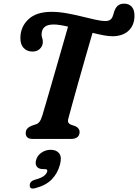

<svg xmlns="http://www.w3.org/2000/svg" viewBox="-20 -780 775 1078"><path d="M364 -115.5Q359.5 -99.5 363.8 -91.8Q368 -84 377 -80.5L404.5 -71Q428.5 -58 427 -37.5Q426 -18.5 413.2 -9.2Q400.5 0 380 0H162.5Q142 0 133 -9.2Q124 -18.5 124.5 -33Q124.5 -48.5 133.5 -58.2Q142.5 -68 157.5 -74L183 -82.5Q193.5 -85.5 202 -96.8Q210.5 -108 217.5 -131Q224.5 -155 238 -200.5Q251.5 -246 268 -303.5Q284.5 -361 302 -421.5Q319.5 -482 335.2 -536.8Q351 -591.5 362 -630.5Q338.5 -636 318 -639.2Q297.5 -642.5 282 -642.5Q245 -642.5 229.2 -627.5Q213.5 -612.5 213.5 -586Q213 -576.5 216.8 -567.2Q220.5 -558 220.5 -544.5Q220.5 -522.5 204.5 -506.5Q188.5 -490.5 162.5 -490.5Q131.5 -490.5 112.5 -511Q93.5 -531.5 94.5 -569Q95.5 -630.5 140 -672Q184.5 -713.5 269 -713.5Q309.5 -713.5 353 -705.8Q396.5 -698 437.8 -687.8Q479 -677.5 513.8 -669.8Q548.5 -662 572 -662Q603 -662 612 -686.5Q615 -693.5 616.5 -699Q618 -704.5 619.5 -710Q626.5 -734 640 -746.8Q653.5 -759.5 677.5 -759.5Q703.5 -759.5 719.5 -742.2Q735.5 -725 735 -690Q734.5 -638 701.5 -607.2Q668.5 -576.5 610 -576.5Q590 -576.5 561 -582Q532 -587.5 499.5 -595.5Q479.5 -527.5 458.5 -453.8Q437.5 -380 418.2 -312Q399 -244 384.8 -192.2Q370.5 -140.5 364 -115.5ZM223.5 169.5Q197 169.5 186.8 155.5Q176.5 141.5 182.5 119Q189.5 93 213 77Q236.5 61 264.5 61Q297 61 312.5 81.2Q328 101.5 317 143Q304 192.5 271 226.8Q238 261 178 276.5Q146.5 285 147 260Q147.5 237 176.5 229Q212.5 219 227 207.5Q241.5 196 245 183Q248.5 169.5 232.5 169.5Z"/></svg>

Font: Fraunces 9pt SuperSoft SemiBold
Style: Italic
Weight: 600
Italic angle: -16°
Version: Version 1.000;[0bf87f6ff]